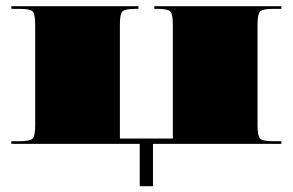

<svg xmlns="http://www.w3.org/2000/svg" viewBox="-20 -475 967 634"><path d="M17.5 -454.5H437.1V-445.8H428.3Q392.9 -445.8 384.4 -437.3Q375.9 -428.8 375.9 -393.4V-17.5H550.7V-393.4Q550.7 -428.8 542.2 -437.3Q533.7 -445.8 498.3 -445.8H489.5V-454.5H909.1V-445.8H882.9Q847.5 -445.8 838.9 -437.3Q830.4 -428.8 830.4 -393.4V-61.2Q830.4 -25.8 838.9 -17.3Q847.5 -8.7 882.9 -8.7H909.1V0H485.1V139.9H441.4V0H17.5V-8.7H43.7Q79.1 -8.7 87.6 -17.3Q96.2 -25.8 96.2 -61.2V-393.4Q96.2 -428.8 87.6 -437.3Q79.1 -445.8 43.7 -445.8H17.5Z"/></svg>

Font: FoglihtenBlackPcs
Style: BlackPcs
Weight: 900
Version: Version 0.75